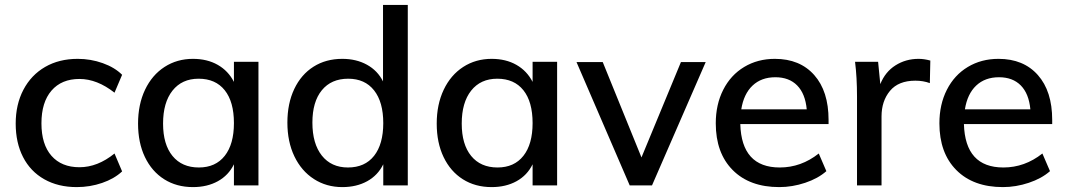

<svg xmlns="http://www.w3.org/2000/svg" viewBox="-20 -756 4353 783"><path d="M44 -252Q44 -330 75.5 -390Q107 -450 164 -483Q221 -516 297 -516Q350 -516 399 -498.5Q448 -481 478 -451L447 -378Q376 -434 304 -434Q231 -434 190 -386.5Q149 -339 149 -253Q149 -167 190 -120.5Q231 -74 304 -74Q378 -74 447 -130L478 -57Q446 -27 396.5 -10Q347 7 293 7Q217 7 160.5 -25Q104 -57 74 -115.5Q44 -174 44 -252Z M1034 -504V0H934V-86Q912 -41 868.5 -17Q825 7 767 7Q700 7 649.5 -25Q599 -57 571 -115.5Q543 -174 543 -252Q543 -330 571.5 -390Q600 -450 651 -483Q702 -516 767 -516Q825 -516 868 -491.5Q911 -467 934 -422V-504ZM934 -254Q934 -341 896.5 -388Q859 -435 790 -435Q722 -435 683.5 -386.5Q645 -338 645 -252Q645 -167 683.5 -120Q722 -73 791 -73Q859 -73 896.5 -120.5Q934 -168 934 -254Z M1643 -736V0H1543V-86Q1521 -41 1477.5 -17Q1434 7 1376 7Q1311 7 1260 -26Q1209 -59 1180.5 -118.5Q1152 -178 1152 -256Q1152 -334 1180 -393Q1208 -452 1258.5 -484Q1309 -516 1376 -516Q1433 -516 1476.5 -492Q1520 -468 1542 -424V-736ZM1543 -254Q1543 -340 1505.5 -387.5Q1468 -435 1400 -435Q1331 -435 1292.5 -388Q1254 -341 1254 -256Q1254 -170 1292.5 -121.5Q1331 -73 1399 -73Q1468 -73 1505.5 -120.5Q1543 -168 1543 -254Z M2252 -504V0H2152V-86Q2130 -41 2086.5 -17Q2043 7 1985 7Q1918 7 1867.5 -25Q1817 -57 1789 -115.5Q1761 -174 1761 -252Q1761 -330 1789.5 -390Q1818 -450 1869 -483Q1920 -516 1985 -516Q2043 -516 2086 -491.5Q2129 -467 2152 -422V-504ZM2152 -254Q2152 -341 2114.5 -388Q2077 -435 2008 -435Q1940 -435 1901.5 -386.5Q1863 -338 1863 -252Q1863 -167 1901.5 -120Q1940 -73 2009 -73Q2077 -73 2114.5 -120.5Q2152 -168 2152 -254Z M2757 -503H2858L2639 0H2548L2331 -503H2438L2596 -114Z M3359 -250H2999Q3004 -73 3160 -73Q3247 -73 3319 -130L3350 -58Q3316 -28 3263.5 -10.5Q3211 7 3158 7Q3037 7 2968 -62.5Q2899 -132 2899 -253Q2899 -330 2929.5 -390Q2960 -450 3015 -483Q3070 -516 3140 -516Q3242 -516 3300.5 -450Q3359 -384 3359 -267ZM3003 -310H3270Q3264 -374 3231 -407.5Q3198 -441 3142 -441Q3085 -441 3049 -407Q3013 -373 3003 -310Z M3774 -509 3772 -417Q3745 -427 3713 -427Q3644 -427 3609.5 -385.5Q3575 -344 3575 -281V0H3475V-362Q3475 -441 3467 -504H3561L3570 -413Q3590 -463 3632 -489.5Q3674 -516 3726 -516Q3749 -516 3774 -509Z M4271 -250H3911Q3916 -73 4072 -73Q4159 -73 4231 -130L4262 -58Q4228 -28 4175.5 -10.5Q4123 7 4070 7Q3949 7 3880 -62.5Q3811 -132 3811 -253Q3811 -330 3841.5 -390Q3872 -450 3927 -483Q3982 -516 4052 -516Q4154 -516 4212.5 -450Q4271 -384 4271 -267ZM3915 -310H4182Q4176 -374 4143 -407.5Q4110 -441 4054 -441Q3997 -441 3961 -407Q3925 -373 3915 -310Z"/></svg>

Font: Muli SemiBold
Style: Regular
Weight: 600
Designer: Vernon Adams
Foundry: Vernon Adams
Version: Version 2.000